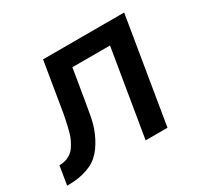

<svg xmlns="http://www.w3.org/2000/svg" viewBox="-150 -671 865 822"><g transform="rotate(-30 282.5 -260.0)"><path d="M-35 0 -20 -92Q-5 -92 9.5 -96Q24 -100 37 -109Q50 -118 59 -131.5Q68 -145 75 -159.5Q82 -174 86 -188.5Q90 -203 93.5 -217.5Q97 -232 100 -247Q103 -262 106 -277L146 -520H547L461 0H353L424 -428H238L211 -266Q207 -246 204 -226.5Q201 -207 196.5 -187.5Q192 -168 185 -149Q178 -130 168.5 -111.5Q159 -93 146.5 -75.5Q134 -58 118 -44Q102 -30 82.5 -21.5Q63 -13 43 -8Q23 -3 3.5 -1.5Q-16 0 -35 0Z"/></g></svg>

Font: Iosevka SmBd Ex Obl
Style: Regular
Weight: 600
Width: 7
Italic angle: -9°
Monospace: yes
Designer: Belleve Invis
Foundry: Belleve Invis
Version: Version 32.5.0; ttfautohint (v1.8.4)